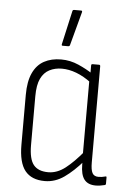

<svg xmlns="http://www.w3.org/2000/svg" viewBox="-52 -733 517 780"><g transform="rotate(5 207.0 -343.5)"><path d="M160 8Q106 8 79.5 -25Q53 -58 53 -131V-334Q53 -389 69 -423.5Q85 -458 114.5 -474Q144 -490 184 -490Q221 -490 255 -475Q289 -460 314 -443L312 -406Q280 -430 249.5 -441.5Q219 -453 190 -453Q162 -453 139.5 -441.5Q117 -430 104.5 -404Q92 -378 92 -332V-133Q92 -76 111 -52.5Q130 -29 171 -29Q207 -29 240.5 -55Q274 -81 313 -128L314 -88Q276 -44 239 -18Q202 8 160 8ZM368 8Q336 8 321 -11.5Q306 -31 306 -73V-96L305 -106V-419L307 -434V-476Q307 -482 312 -482H339Q344 -482 344 -476V-84Q344 -54 351 -41Q358 -28 376 -28Q383 -28 390 -29Q397 -30 404 -32Q409 -34 409 -28V-3Q409 2 404 3Q396 5 386.5 6.5Q377 8 368 8ZM184 -546Q180 -546 181 -552L212 -690Q213 -693 214.5 -694Q216 -695 218 -695H247Q253 -695 251 -688L214 -550Q212 -546 208 -546Z"/></g></svg>

Font: Sofia Sans Condensed ExtraLight
Style: Regular
Weight: 250
Version: Version 4.100